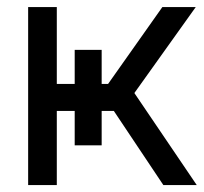

<svg xmlns="http://www.w3.org/2000/svg" viewBox="-20 -536 590 556"><path d="M61.5 0V-515.6H144.5V-293H196.3V-391.6H274.4V-293H293L450.2 -515.6H546.9L369.1 -266.6L549.8 0H453.1L309.6 -214.8H274.4V-115.2H196.3V-214.8H144.5V0Z"/></svg>

Font: Inter Display
Style: Regular
Weight: 400
Designer: Rasmus Andersson
Foundry: rsms
Version: Version 4.000;git-37864ae